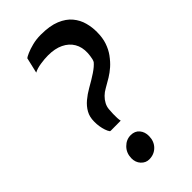

<svg xmlns="http://www.w3.org/2000/svg" viewBox="-274 -966 1050 1050"><g transform="rotate(-45 251.5 -441.0)"><path d="M169 -251Q161 -262 155.8 -277.8Q150.5 -293.5 147.5 -312Q144.5 -330.5 145 -350Q145 -385.5 160 -412.2Q175 -439 200.2 -460.2Q225.5 -481.5 255.5 -498.5Q296.5 -521.5 327.5 -542.2Q358.5 -563 373.5 -581.5Q377.5 -588.5 379.8 -598.2Q382 -608 383.5 -619Q385 -630 385.5 -639.5Q387.5 -684 368.5 -716.2Q349.5 -748.5 312.5 -766.2Q275.5 -784 223 -784Q195.5 -784 163.2 -779Q131 -774 110.5 -763L131.5 -853Q137 -858 157.8 -867.2Q178.5 -876.5 209 -884.2Q239.5 -892 274.5 -892Q344 -892 388.8 -873.5Q433.5 -855 458.5 -824.5Q483.5 -794 493.2 -757.5Q503 -721 502.5 -685Q502.5 -640.5 490.8 -606.5Q479 -572.5 460.5 -547Q438.5 -517 416.5 -497.8Q394.5 -478.5 370.5 -463.8Q346.5 -449 318.5 -433.5Q300 -423.5 285 -408.8Q270 -394 260.8 -376.5Q251.5 -359 250 -340Q248.5 -323 248 -305.8Q247.5 -288.5 248.2 -274Q249 -259.5 251.5 -250.5L175.5 -250ZM147 -64.5Q148 -104 173.8 -130Q199.5 -156 234 -156Q266 -156 284 -134.5Q302 -113 301.5 -81Q301 -41 275.8 -15.5Q250.5 10 212 10Q185.5 10 166 -11Q146.5 -32 147 -64.5Z"/></g></svg>

Font: Merriweather 24pt ExtraBold
Style: Italic
Weight: 800
Italic angle: -7.8°
Version: Version 2.101